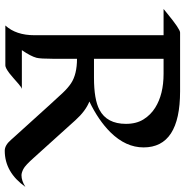

<svg xmlns="http://www.w3.org/2000/svg" viewBox="-6 -736 745 772"><g transform="rotate(90 366.0 -350.5)"><path d="M347.7 -702.6Q573.2 -702.6 573.2 -555.7Q573.2 -484.4 512.7 -422.9Q464.8 -374.5 388.7 -337.9Q426.8 -322.8 463.9 -281.7Q474.1 -270 485.4 -257.8L612.3 -117.2Q645.5 -79.6 660.4 -72.3Q675.3 -64.9 685.1 -64.9Q707.5 -64.9 731.9 -80.6Q673.3 2.4 586.4 2.4Q564.5 2.4 543 -22.5Q537.6 -28.8 531.7 -35.2L401.4 -179.2Q373.5 -210 354 -230.7Q334.5 -251.5 315.4 -264.2Q279.3 -288.1 216.8 -288.1V-189.5Q216.8 -141.6 212.9 -125.5Q206.5 -101.6 182.1 -66.4H338.4Q332 -65.4 318.1 -53.2Q304.2 -41 294.4 -32.5Q284.7 -23.9 275.4 -16.6Q253.4 0 243.7 0H83Q122.1 -43 122.1 -116.7V-636.2H16.6L35.2 -651.4Q97.7 -702.6 111.3 -702.6ZM478.5 -484.9Q478.5 -526.9 460.4 -555.7Q442.4 -584.5 413.6 -602.5Q359.9 -636.2 277.3 -636.2H216.8V-356.4H293Q380.4 -356.4 421.9 -378.4Q478.5 -408.2 478.5 -484.9Z"/></g></svg>

Font: Fondamento
Style: Regular
Weight: 400
Version: Version 1.000